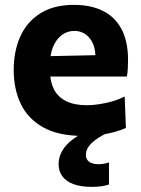

<svg xmlns="http://www.w3.org/2000/svg" viewBox="-20 -532 566 770"><path d="M311.5 13Q215 13 153.8 -21Q92.5 -55 63.8 -114.5Q35 -174 35 -251Q35 -328 62 -387Q89 -446 142.8 -479.2Q196.5 -512.5 276.5 -512.5Q344.5 -512.5 393 -488.2Q441.5 -464 467.5 -415Q493.5 -366 493.5 -291.5Q493.5 -271.5 492.5 -256Q491.5 -240.5 489 -225L361 -273.5Q362 -280 362.5 -287Q363 -294 363 -300Q363 -350.5 339.2 -379.2Q315.5 -408 278 -408Q249.5 -408 227.5 -391.2Q205.5 -374.5 193 -344.5Q180.5 -314.5 180.5 -273V-248.5Q180.5 -205 196.2 -174Q212 -143 245 -126.5Q278 -110 329.5 -110Q349.5 -110 375.8 -113.8Q402 -117.5 429.2 -125.2Q456.5 -133 480 -145L485 -19Q465.5 -10 439.8 -2.8Q414 4.5 381.5 8.8Q349 13 311.5 13ZM92.5 -225V-305L402 -311.5L489 -287V-225ZM350 217.5Q302.5 217.5 272.8 205.8Q243 194 229 173.5Q215 153 215 127.5Q215 100.5 226.8 78Q238.5 55.5 259.2 37.2Q280 19 306 5V-24L383 -32.5L413.5 0Q374.5 17 349.5 40Q324.5 63 324.5 89Q324.5 107.5 337.8 117Q351 126.5 374.5 126.5Q389.5 126.5 400.2 124Q411 121.5 417 119.5V208Q406 212 388 214.8Q370 217.5 350 217.5Z"/></svg>

Font: Commissioner Thin
Style: Bold
Weight: 700
Version: Version 1.001;gftools[0.9.23]